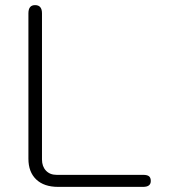

<svg xmlns="http://www.w3.org/2000/svg" viewBox="-20 -730 660 750"><path d="M91 -110V-678Q91 -710 117 -710Q144 -710 144 -678V-107Q144 -80 159.5 -63.5Q175 -47 201 -47H539Q555 -47 562 -41.5Q569 -36 569 -23Q569 0 539 0H207Q152 0 121.5 -29Q91 -58 91 -110Z"/></svg>

Font: Kodchasan ExtraLight
Style: Regular
Weight: 275
Version: Version 1.000; ttfautohint (v1.6)